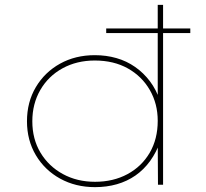

<svg xmlns="http://www.w3.org/2000/svg" viewBox="-20 -760 846 790"><path d="M417 -624V-643H763V-624ZM371 10Q291 10 227.5 -25Q164 -60 127.5 -121.5Q91 -183 91 -261Q91 -340 127.5 -401.5Q164 -463 227 -498Q290 -533 370 -533Q417 -533 459 -521Q501 -509 536 -484.5Q571 -460 597 -425.5Q623 -391 638 -346L629 -347V-740H651V0H630L629 -178L640 -180Q624 -134 598 -98Q572 -62 537.5 -38Q503 -14 461 -2Q419 10 371 10ZM371 -12Q446 -12 504.5 -43.5Q563 -75 596 -131.5Q629 -188 629 -263Q629 -333 596.5 -389.5Q564 -446 506 -478.5Q448 -511 370 -511Q296 -511 237.5 -479Q179 -447 146 -390Q113 -333 113 -261Q113 -188 146.5 -132Q180 -76 238.5 -44Q297 -12 371 -12Z"/></svg>

Font: Lexend Giga Thin
Style: Regular
Weight: 250
Version: Version 1.007